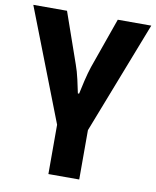

<svg xmlns="http://www.w3.org/2000/svg" viewBox="-87 -613 748 920"><g transform="rotate(10 287.0 -153.0)"><path d="M362 240H212V0L0 -546H164L250 -300Q261 -270 270 -230Q279 -190 284 -165H290Q295 -190 304.5 -230Q314 -270 324 -300L411 -546H574L362 0Z"/></g></svg>

Font: Noto IKEA Latin
Style: Bold
Weight: 700
Designer: Monotype Design Team
Foundry: Monotype Imaging Inc.
Version: Version 1.0